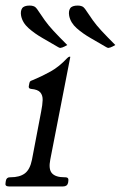

<svg xmlns="http://www.w3.org/2000/svg" viewBox="-46 -671 436 691"><path d="M189 -33Q202 -33 200 -20L199 -13Q196 0 181 0H-14Q-29 0 -26 -13L-25 -20Q-23 -33 -10 -33H-8Q25 -33 43.5 -47Q62 -61 69 -96L102 -269Q107 -294 107.5 -311Q108 -328 99 -338.5Q90 -349 66 -351Q55 -352 58 -363L60 -373Q61 -378 65 -380Q69 -382 75 -384Q106 -397 136.5 -414Q167 -431 196 -462Q201 -467 204 -467H205Q207 -467 207 -466L135 -97Q128 -62 141 -47.5Q154 -33 186 -33ZM369 -509 360 -504Q350 -499 346 -499Q344 -498 341.5 -499Q339 -500 337 -501Q310 -517 281 -533.5Q252 -550 230 -569.5Q208 -589 203 -614Q200 -631 206.5 -641Q213 -651 234 -651Q242 -651 248.5 -648.5Q255 -646 260 -639Q276 -615 288.5 -597.5Q301 -580 319.5 -560Q338 -540 369 -509ZM196 -509 187 -504Q177 -499 173 -499Q171 -498 168.5 -499Q166 -500 164 -501Q137 -517 108 -533.5Q79 -550 57 -569.5Q35 -589 30 -614Q27 -631 33.5 -641Q40 -651 61 -651Q69 -651 75.5 -648.5Q82 -646 87 -639Q103 -615 115.5 -597.5Q128 -580 146.5 -560Q165 -540 196 -509Z"/></svg>

Font: Young Serif Light
Style: Italic
Weight: 300
Italic angle: -10.979°
Designer: Bastien Sozeau
Foundry: NBR — Bastien Sozeau
Version: Version 5.001